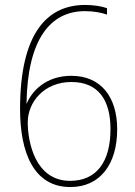

<svg xmlns="http://www.w3.org/2000/svg" viewBox="-20 -744 545 775"><path d="M61 -304C61 -128 116 11 264 11C384 11 453 -81 453 -222C453 -352 388 -438 268 -438C164 -438 108 -375 88 -326H87C91 -584 182 -699 323 -699C358 -699 390 -693 412 -685V-711C389 -719 358 -724 323 -724C174 -724 61 -615 61 -304ZM263 -14C121 -14 92 -173 92 -250C92 -332 158 -413 268 -413C378 -413 426 -339 426 -223C426 -90 369 -14 263 -14Z"/></svg>

Font: Noto Sans Gujarati UI SemiCondensed Thin
Style: Regular
Weight: 100
Width: 4
Designer: Jelle Bosma - Monotype Design Team, Universal Thirst
Foundry: Monotype Imaging Inc.
Version: Version 2.106